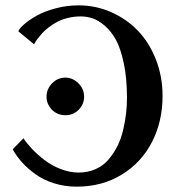

<svg xmlns="http://www.w3.org/2000/svg" viewBox="-20 -679 654 711"><path d="M222.2 -252.4Q191.9 -252.4 172.1 -272.9Q152.3 -293.5 152.3 -320.8Q152.3 -349.1 172.9 -370.4Q193.4 -391.6 222.2 -391.6Q249 -391.6 270.3 -370.6Q291.5 -349.6 291.5 -320.8Q291.5 -293 271.5 -272.7Q251.5 -252.4 222.2 -252.4ZM106 -515.1 47.9 -563Q51.8 -573.7 69.8 -589.4Q87.9 -605 115.7 -620.8Q143.6 -636.7 185.3 -647.9Q227.1 -659.2 271 -659.2Q334.5 -659.2 391.6 -634Q448.7 -608.9 490.7 -565.2Q532.7 -521.5 557.4 -458.5Q582 -395.5 582 -323.2Q582 -230 543.2 -153.8Q504.4 -77.6 431.4 -32.7Q358.4 12.2 264.2 12.2Q219.7 12.2 180.2 -0.2Q140.6 -12.7 111.6 -33.7Q82.5 -54.7 62 -77.4Q41.5 -100.1 26.9 -126L66.9 -167Q79.6 -147.5 99.1 -127Q118.7 -106.4 145 -86.2Q171.4 -65.9 204.8 -53Q238.3 -40 271 -40Q305.7 -40 334 -52.7Q362.3 -65.4 381.3 -87.6Q400.4 -109.9 414.3 -137.2Q428.2 -164.6 435.8 -196.8Q443.4 -229 446.8 -258.3Q450.2 -287.6 450.2 -316.9Q450.2 -388.2 438.7 -443.4Q427.2 -498.5 409.7 -530.8Q392.1 -563 368.2 -583.5Q344.2 -604 322.8 -611.1Q301.3 -618.2 278.8 -618.2Q253.9 -618.2 231.2 -612.5Q208.5 -606.9 191.7 -597.9Q174.8 -588.9 160.2 -577.6Q145.5 -566.4 135.7 -555.4Q126 -544.4 119.1 -535.4Q112.3 -526.4 109.4 -520.5Z"/></svg>

Font: Linux Libertine G
Style: Bold
Weight: 700
Designer: Philipp H. Poll
Foundry: Philipp H. Poll
Version: Version 5.0.3